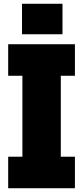

<svg xmlns="http://www.w3.org/2000/svg" viewBox="-20 -1000 442 1020"><path d="M23.5 -597.5V-765H378V-597.5H303V-167.5H378V0H23.5V-167.5H99V-597.5ZM97 -980H312V-818H97Z"/></svg>

Font: Hepta Slab ExtraBold
Style: Regular
Weight: 800
Designer: Michael LaGattuta
Foundry: Michael LaGattuta
Version: Version 1.102